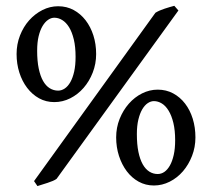

<svg xmlns="http://www.w3.org/2000/svg" viewBox="-20 -624 730 661"><path d="M240.2 -428.2Q240.2 -462.9 234.1 -488.3Q228 -513.7 217.8 -530.3Q207.5 -546.9 194.3 -554.9Q181.2 -563 167 -563Q156.2 -563 145.8 -555.9Q135.3 -548.8 126.7 -534.7Q118.2 -520.5 113 -499.3Q107.9 -478 107.9 -449.2Q107.9 -414.1 113.3 -388.2Q118.7 -362.3 128.2 -345.5Q137.7 -328.6 151.1 -320.3Q164.6 -312 180.2 -312Q191.9 -312 202.9 -319.3Q213.9 -326.7 222.2 -341.3Q230.5 -356 235.4 -377.7Q240.2 -399.4 240.2 -428.2ZM583 -141.1Q583 -175.3 576.9 -200.7Q570.8 -226.1 560.5 -242.9Q550.3 -259.8 537.1 -267.8Q523.9 -275.9 509.8 -275.9Q499 -275.9 488.5 -268.8Q478 -261.7 469.7 -247.6Q461.4 -233.4 456.3 -212.2Q451.2 -190.9 451.2 -162.1Q451.2 -127 456.5 -101.1Q461.9 -75.2 471.4 -58.3Q481 -41.5 494.1 -33.2Q507.3 -24.9 522.9 -24.9Q535.2 -24.9 545.9 -32.2Q556.6 -39.6 564.9 -54.2Q573.2 -68.8 578.1 -90.6Q583 -112.3 583 -141.1ZM311 -438Q311 -404.3 299.3 -374.3Q287.6 -344.2 267.8 -321.5Q248 -298.8 221.9 -285.6Q195.8 -272.5 167 -272.5Q138.2 -272.5 114.5 -285.6Q90.8 -298.8 73.5 -321.5Q56.2 -344.2 46.6 -374.3Q37.1 -404.3 37.1 -438Q37.1 -471.7 48.8 -501.7Q60.5 -531.7 80.3 -554Q100.1 -576.2 126 -589.4Q151.9 -602.5 180.2 -602.5Q209.5 -602.5 233.4 -589.6Q257.3 -576.7 274.7 -554.2Q292 -531.7 301.5 -502Q311 -472.2 311 -438ZM174.8 -8.3Q170.4 -4.9 161.9 -1.2Q153.3 2.4 143.6 5.6Q133.8 8.8 124.3 11.7Q114.7 14.6 108.9 16.6L97.2 -0.5L515.1 -580.1Q528.8 -588.4 546.9 -594.2Q564.9 -600.1 580.1 -604L594.2 -587.9ZM652.8 -150.9Q652.8 -117.2 641.1 -87.2Q629.4 -57.1 609.9 -34.4Q590.3 -11.7 564.2 1.5Q538.1 14.6 509.8 14.6Q481.4 14.6 457.5 1.5Q433.6 -11.7 416.5 -34.4Q399.4 -57.1 389.6 -87.2Q379.9 -117.2 379.9 -150.9Q379.9 -184.6 391.8 -214.6Q403.8 -244.6 423.6 -267.1Q443.4 -289.6 469.2 -302.5Q495.1 -315.4 522.9 -315.4Q552.2 -315.4 576.2 -302.5Q600.1 -289.6 617.2 -267.3Q634.3 -245.1 643.6 -215.1Q652.8 -185.1 652.8 -150.9Z"/></svg>

Font: Gentium Plus CyrE
Style: Regular
Weight: 400
Designer: J. Victor Gaultney, Annie Olsen, Iska Routamaa, Becca Hirsbrunner
Foundry: SIL International
Version: Version 5.000